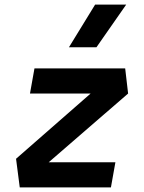

<svg xmlns="http://www.w3.org/2000/svg" viewBox="-20 -815 626 835"><path d="M537.1 -408.2 524.4 -517.6H129.9L110.4 -408.2H374L49.8 -124.5L65.9 0H462.4L481.9 -109.4H191.9ZM279.8 -609.4H399.4L528.8 -794.9H393.6Z"/></svg>

Font: Cascadia Mono SemiBold
Style: Italic
Weight: 600
Italic angle: -10°
Monospace: yes
Designer: Aaron Bell
Foundry: Saja Typeworks
Version: Version 2404.023